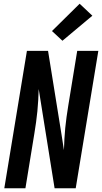

<svg xmlns="http://www.w3.org/2000/svg" viewBox="-20 -1007 546 1027"><path d="M3 0 124 -735H237L309 -288L322 -204Q323 -234 324.5 -263.5Q326 -293 329 -322.5Q332 -352 336 -381.5Q340 -411 345 -441L393 -735H506L385 0H272L187 -531Q186 -501 184.5 -471.5Q183 -442 180 -412.5Q177 -383 173 -353.5Q169 -324 164 -294L116 0ZM314 -789 258 -841 406 -987 474 -923Z"/></svg>

Font: Iosevka Term Curly Oblique
Style: Bold
Weight: 700
Italic angle: -9°
Designer: Belleve Invis
Foundry: Belleve Invis
Version: Version 32.3.0